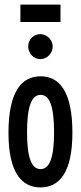

<svg xmlns="http://www.w3.org/2000/svg" viewBox="-20 -809 353 838"><path d="M69 -713H244V-789H69ZM156 -551C185 -551 210 -576 210 -606C210 -635 185 -660 156 -660C126 -660 103 -636 103 -606C103 -576 127 -551 156 -551ZM157 9C239 9 296 -56 296 -230C296 -410 239 -476 157 -476C75 -476 17 -410 17 -230C17 -56 74 9 157 9ZM157 -71C118 -71 98 -120 98 -231C98 -347 119 -395 157 -395C196 -395 216 -347 216 -231C216 -120 196 -71 157 -71Z"/></svg>

Font: Inconsolata ExtraCondensed
Style: Bold
Weight: 700
Width: 2
Monospace: yes
Designer: Raph Levien, Cyreal, Brenton Simpson
Foundry: Raph Levien, Cyreal, Google
Version: Version 3.100